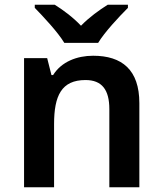

<svg xmlns="http://www.w3.org/2000/svg" viewBox="-20 -786 682 806"><path d="M250 -606H392C419 -651 480 -716 517 -753V-766H432C397 -744 355 -714 320 -678C286 -714 245 -744 210 -766H126V-753C162 -716 223 -651 250 -606ZM371 -552C303 -552 238 -527 203 -471H196L178 -542H81V0H207V-265C207 -384 238 -450 339 -450C408 -450 439 -409 439 -328V0H565V-353C565 -493 492 -552 371 -552Z"/></svg>

Font: Noto Sans Sinhala SemiBold
Style: Regular
Weight: 600
Designer: Jelle Bosma - Monotype Design Team
Foundry: Monotype Imaging Inc.
Version: Version 2.006